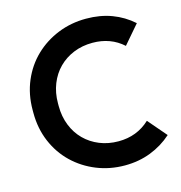

<svg xmlns="http://www.w3.org/2000/svg" viewBox="-108 -812 869 923"><g transform="rotate(-15 326.5 -350.0)"><path d="M402 15Q327 15 261.5 -11.5Q196 -38 146.5 -85.5Q97 -133 69 -199Q41 -265 41 -343V-357Q41 -435 69 -501Q97 -567 146.5 -614.5Q196 -662 261.5 -688.5Q327 -715 402 -715Q472 -715 529.5 -693.5Q587 -672 633 -631L554 -539Q492 -595 402 -595Q351 -595 308 -577.5Q265 -560 233.5 -528.5Q202 -497 184.5 -453Q167 -409 167 -357V-343Q167 -291 184.5 -247Q202 -203 233.5 -171.5Q265 -140 308 -122.5Q351 -105 402 -105Q494 -105 558 -165L637 -73Q590 -31 530.5 -8Q471 15 402 15Z"/></g></svg>

Font: SUSE SemiBold
Style: Regular
Weight: 600
Designer: Rene Bieder
Foundry: SUSE
Version: Version 1.000